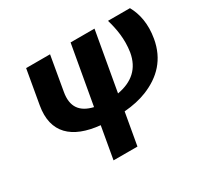

<svg xmlns="http://www.w3.org/2000/svg" viewBox="-155 -739 1247 1182"><g transform="rotate(-30 468.5 -147.5)"><path d="M376 6 336 233H506L546 6C608 1 661 -11 706 -29C823 -76 903 -158 926 -291C943 -389 926 -467 892 -528H736C756 -458 771 -381 757 -291C739 -187 673 -129 566 -110L640 -528H470L396 -111C306 -132 264 -186 282 -286L324 -528H154L112 -288C80 -106 184 -13 376 6Z"/></g></svg>

Font: Asimov
Style: XWidIt
Weight: 500
Designer: Google
Version: Version 2.000980; 2014